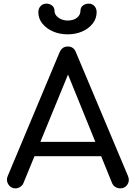

<svg xmlns="http://www.w3.org/2000/svg" viewBox="-20 -1037 743 1057"><path d="M65 0Q39 0 25.5 -22.5Q12 -45 23 -69L308 -749Q322 -781 353 -781Q386 -781 398 -749L685 -67Q695 -42 681.5 -21Q668 0 642 0Q628 0 615.5 -7.5Q603 -15 597 -29L340 -662H369L109 -29Q103 -15 90.5 -7.5Q78 0 65 0ZM122 -177 159 -256H556L592 -177ZM352 -848Q308 -848 271.5 -864Q235 -880 213 -907.5Q191 -935 191 -970Q191 -990 203.5 -1003.5Q216 -1017 236 -1017Q253 -1017 266.5 -1006.5Q280 -996 280 -978Q280 -955 302 -939.5Q324 -924 352 -924Q385 -924 404 -939.5Q423 -955 423 -978Q423 -996 436.5 -1006.5Q450 -1017 468 -1017Q488 -1017 500 -1003.5Q512 -990 512 -970Q512 -935 490 -907Q468 -879 432 -863.5Q396 -848 352 -848Z"/></svg>

Font: Comfortaa SemiBold
Style: Regular
Weight: 600
Designer: Johan Aakerlund
Foundry: Johan Aakerlund
Version: Version 3.104; ttfautohint (v1.8.1.43-b0c9)